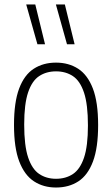

<svg xmlns="http://www.w3.org/2000/svg" viewBox="-20 -828 500 857"><path d="M230 9Q174 9 131.8 -18.5Q89.5 -46 66 -107.2Q42.5 -168.5 42.5 -270Q42.5 -372 65.5 -433Q88.5 -494 130.8 -521.2Q173 -548.5 230 -548.5Q286.5 -548.5 328.8 -521.2Q371 -494 394.5 -433Q418 -372 418 -270Q418 -168.5 395 -107.2Q372 -46 329.8 -18.5Q287.5 9 230 9ZM230 -30Q273.5 -30 305.5 -51.2Q337.5 -72.5 355 -124.2Q372.5 -176 372.5 -268Q372.5 -362 355 -414.5Q337.5 -467 305.5 -488.2Q273.5 -509.5 230 -509.5Q187 -509.5 155 -488.5Q123 -467.5 105.5 -415.8Q88 -364 88 -272Q88 -178 105.5 -125.5Q123 -73 155 -51.5Q187 -30 230 -30ZM279 -630.5 229.5 -808H269.5L313 -630.5ZM147 -630.5 97 -808H137.5L181 -630.5Z"/></svg>

Font: Encode Sans Condensed ExtraLight
Style: Regular
Weight: 200
Width: 3
Designer: Multiple Designers
Foundry: Impallari Type
Version: Version 3.000; ttfautohint (v1.8.3) -l 8 -r 50 -G 200 -x 14 